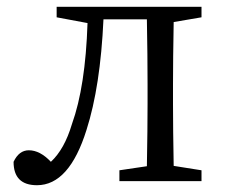

<svg xmlns="http://www.w3.org/2000/svg" viewBox="-20 -534 662 566"><path d="M89 12Q20 12 20 -57Q36 -91 65 -91Q98 -91 130 -57Q170 -94 192 -168Q232 -279 238 -466L147 -483V-514H574V-483L492 -469Q490 -359 490 -286V-228Q490 -155 492 -45L574 -32V0H332V-32L413 -44Q415 -156 415 -228V-286Q415 -367 413 -477H285Q276 -279 235 -151Q184 12 89 12Z"/></svg>

Font: Cactus Classical Serif
Style: Regular
Weight: 400
Designer: Henry Chan (via Glyphwiki)、田海東、宇文滿月
Foundry: Moonlit Owen
Version: Version 1.000